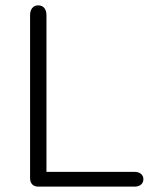

<svg xmlns="http://www.w3.org/2000/svg" viewBox="-20 -695 571 715"><path d="M92 -32V-639Q92 -655 100 -665Q108 -675 122 -675Q137 -675 145 -665Q153 -655 153 -639V-55H481Q496 -55 505 -47.5Q514 -40 514 -28Q514 -15 505 -7.5Q496 0 481 0H123Q108 0 100 -8.5Q92 -17 92 -32Z"/></svg>

Font: SN Pro Light
Style: Regular
Weight: 300
Designer: Tobias Whetton
Foundry: Supernotes
Version: Version 1.002